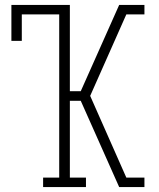

<svg xmlns="http://www.w3.org/2000/svg" viewBox="-20 -755 640 775"><path d="M154 0V-38H219V-697H68V-590H26V-735H262V-387H306L461 -735H563V-697H490L344 -368L490 -38H563V0H461L306 -348H262V-38H327V0Z"/></svg>

Font: Iosevka Etoile Extralight
Style: Regular
Weight: 200
Designer: Belleve Invis
Foundry: Belleve Invis
Version: Version 22.1.2; ttfautohint (v1.8.4)